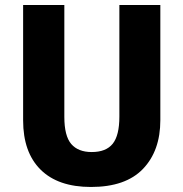

<svg xmlns="http://www.w3.org/2000/svg" viewBox="-20 -734 730 764"><path d="M618 -256Q618 -134 549 -62Q480 10 342 10Q211 10 141.5 -59Q72 -128 72 -255V-714H236V-269Q236 -193 263.5 -161Q291 -129 345 -129Q402 -129 428.5 -162Q455 -195 455 -270V-714H618Z"/></svg>

Font: Noto Sans Arabic SemCond ExtBd
Style: Regular
Weight: 800
Width: 4
Designer: Monotype Design Team, Nadine Chahine, Nizar Qandah and Khaled Hosny
Foundry: Monotype Imaging Inc.
Version: Version 2.012; ttfautohint (v1.8.4.7-5d5b)